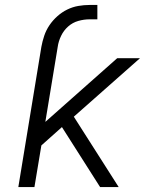

<svg xmlns="http://www.w3.org/2000/svg" viewBox="-20 -755 640 775"><path d="M54 0 147 -566Q151 -588 158.5 -610.5Q166 -633 179.5 -653Q193 -673 211.5 -689.5Q230 -706 251.5 -716.5Q273 -727 296 -731Q319 -735 342 -735H373V-677H342Q319 -677 296 -670.5Q273 -664 255 -648Q237 -632 226.5 -610Q216 -588 213 -566L163 -263L453 -520H545L278 -284L459 0H384L230 -242L147 -168L119 0Z"/></svg>

Font: Iosevka SS04 Light Extended
Style: Italic
Weight: 300
Width: 7
Italic angle: -9°
Monospace: yes
Designer: Belleve Invis
Foundry: Belleve Invis
Version: Version 19.0.0; ttfautohint (v1.8.4)